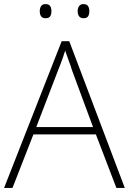

<svg xmlns="http://www.w3.org/2000/svg" viewBox="-20 -917 630 937"><path d="M548 0 448 -261H143L41 0H0L281 -716H318L589 0ZM330 -578Q327 -590 321.5 -604.5Q316 -619 310 -636Q304 -653 298 -670Q293 -654 287.5 -637.5Q282 -621 276 -606Q270 -591 265 -578L157 -297H434ZM174 -863Q174 -877 180.5 -887Q187 -897 202 -897Q219 -897 225 -887Q231 -877 231 -863Q231 -847 225 -837.5Q219 -828 202 -828Q187 -828 180.5 -837.5Q174 -847 174 -863ZM359 -863Q359 -877 366 -887Q373 -897 387 -897Q404 -897 410 -887Q416 -877 416 -863Q416 -847 410 -837.5Q404 -828 387 -828Q373 -828 366 -837.5Q359 -847 359 -863Z"/></svg>

Font: Noto Sans Hebrew ExtraLight
Style: Regular
Weight: 250
Designer: Monotype Design Team
Foundry: Monotype Imaging Inc.
Version: Version 2.003